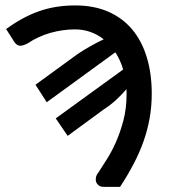

<svg xmlns="http://www.w3.org/2000/svg" viewBox="-20 -536 639 725"><path d="M114 -216 272.5 -331.5Q298.5 -349 323.8 -363Q349 -377 371.5 -387.5Q349 -405.5 321.8 -415.2Q294.5 -425 263 -425Q217 -425 170.8 -412Q124.5 -399 84 -372Q66.5 -363 55.5 -363.2Q44.5 -363.5 34.5 -377L3 -426.5Q33.5 -448.5 64 -465.2Q94.5 -482 126.2 -493.2Q158 -504.5 192.2 -510Q226.5 -515.5 264 -515.5Q334.5 -515.5 388.5 -492Q442.5 -468.5 479 -425Q515.5 -381.5 534.2 -320Q553 -258.5 553 -182Q553 -134.5 545.2 -90.5Q537.5 -46.5 522.5 -3.8Q507.5 39 485.2 81.8Q463 124.5 433.5 169.5H371Q360 169.5 353 164.2Q346 159 343.2 151.2Q340.5 143.5 342.2 134Q344 124.5 351.5 115.5Q363.5 96 381.8 68Q400 40 416.8 2.8Q433.5 -34.5 445.8 -80.5Q458 -126.5 458 -182Q458 -186.5 457.8 -190.8Q457.5 -195 457.5 -199.5Q441 -180 420 -160.2Q399 -140.5 372 -123L235.5 -23L190.5 -89L445 -273.5Q434.5 -309.5 415.5 -338.5L156.5 -150Z"/></svg>

Font: Lato SemiBold
Style: Regular
Weight: 600
Designer: Lukasz Dziedzic with Adam Twardoch and Botio Nikoltchev
Foundry: tyPoland Lukasz Dziedzic
Version: Version 2.015; 2015-08-06; http://www.latofonts.com/